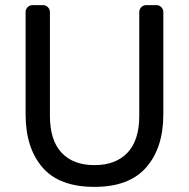

<svg xmlns="http://www.w3.org/2000/svg" viewBox="-20 -720 738 750"><path d="M618 -673V-273Q618 -143 551.5 -66.5Q485 10 349 10Q211 10 145.5 -66.5Q80 -143 80 -273V-673Q80 -684 88 -692Q96 -700 107 -700H148Q159 -700 167 -692Q175 -684 175 -673V-268Q175 -172 220.5 -123.5Q266 -75 349 -75Q432 -75 478 -123.5Q524 -172 524 -268V-673Q524 -684 532 -692Q540 -700 551 -700H591Q602 -700 610 -692Q618 -684 618 -673Z"/></svg>

Font: Hezaedrus
Style: Regular
Weight: 400
Designer: Hubert & Fischer
Foundry: Hubert & Fischer
Version: Version 1.10;September 3, 2019;FontCreator 11.5.0.2425 64-bi